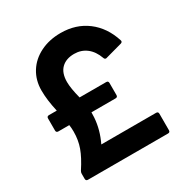

<svg xmlns="http://www.w3.org/2000/svg" viewBox="-172 -884 979 1020"><g transform="rotate(-30 318.0 -374.0)"><path d="M76 0Q63 0 63 -13V-45Q63 -53 68 -61Q106 -119 122 -163.5Q138 -208 138 -260Q138 -282 135 -301H68Q55 -301 55 -314V-388Q55 -401 68 -401H116Q99 -475 99 -534Q99 -596 129 -644.5Q159 -693 214 -720.5Q269 -748 339 -748Q433 -748 500.5 -697Q568 -646 597 -555Q598 -553 598 -550Q598 -542 588 -539L486 -511L482 -510Q473 -510 470 -520Q453 -567 421 -591.5Q389 -616 346 -616Q296 -616 267.5 -588Q239 -560 239 -505Q239 -467 256 -401H419Q432 -401 432 -388V-314Q432 -301 419 -301H271Q271 -280 270 -270Q265 -197 231 -127H567Q580 -127 580 -114V-13Q580 0 567 0Z"/></g></svg>

Font: LINE Seed Sans KR Bold
Style: Regular
Weight: 700
Designer: LINE BX Design & Sandoll Inc & Dalton Maag Ltd
Foundry: Sandoll Inc.
Version: Version 1.000